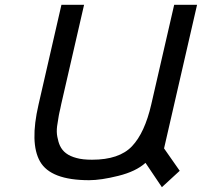

<svg xmlns="http://www.w3.org/2000/svg" viewBox="-20 -736 838 797"><path d="M362 -73Q475 -73 528 -129Q581 -185 608 -303L703 -716H798L661 -120L726 -27L652 41L584 -60Q544 -24 471 -6Q399 12 350 12Q190 12 146 -66Q103 -142 140 -302L235 -716H329L234 -303Q233 -296 230.5 -286Q228 -276 226.5 -268.5Q225 -261 224 -256Q218 -218 217 -212Q214 -188 218 -168Q222 -146 229 -131Q238 -112 254 -100Q271 -87 298 -80Q323 -73 362 -73Z"/></svg>

Font: Miedinger
Style: Italic
Weight: 400
Italic angle: -13°
Version: Version 001.000